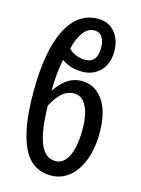

<svg xmlns="http://www.w3.org/2000/svg" viewBox="-118 -837 672 914"><g transform="rotate(15 218.0 -379.5)"><path d="M124 -380Q177 -463 250 -463Q317 -463 357 -406.5Q397 -350 397 -246Q397 -168 374.5 -110Q352 -52 313 -21Q274 10 225 10Q130 10 86 -81Q42 -172 42 -351Q42 -557 96.5 -663Q151 -769 249 -769Q303 -769 333.5 -732Q364 -695 364 -639Q364 -577 329 -541.5Q294 -506 241 -506Q180 -506 139 -537Q124 -469 124 -380ZM158 -598Q170 -583 193 -573.5Q216 -564 239 -564Q299 -564 299 -639Q299 -672 286 -691.5Q273 -711 247 -711Q216 -711 193 -680.5Q170 -650 158 -598ZM314 -242Q314 -314 292.5 -355Q271 -396 234 -396Q197 -396 172 -372.5Q147 -349 125 -308Q127 -185 151.5 -123.5Q176 -62 228 -62Q268 -62 291 -109Q314 -156 314 -242Z"/></g></svg>

Font: Noto Sans UI Cond
Style: Regular
Weight: 400
Width: 3
Designer: Monotype Design Team
Foundry: Monotype Imaging Inc.
Version: Version 1.001